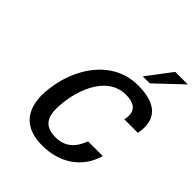

<svg xmlns="http://www.w3.org/2000/svg" viewBox="-266 -1132 1300 1300"><g transform="rotate(45 384.0 -482.0)"><path d="M768 -977H648L514 -800H581ZM120 -219C124 -83 191 13 364 13C529 13 662 -74 704 -227H563C531 -140 479 -90 386 -90C285 -90 254 -149 254 -228C254 -385 327 -632 522 -632C593 -632 636 -606 636 -545C636 -533 634 -521 631 -506H761C765 -525 767 -545 767 -563C767 -680 684 -735 536 -735C264 -735 120 -458 120 -219Z"/></g></svg>

Font: Perun SemiBold Italic
Style: Regular
Weight: 400
Italic angle: -12°
Foundry: Copyright (c) Stefan Peev, Context Ltd, 2016
Version: Version 1.026